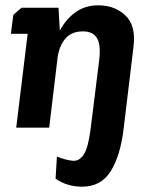

<svg xmlns="http://www.w3.org/2000/svg" viewBox="-20 -480 564 722"><path d="M30 -424 61 -451H200L205 -365Q228 -408 264 -434Q300 -460 350 -460Q411 -460 451.5 -422Q492 -384 482 -304L445 3Q433 105 396.5 163.5Q360 222 289 222Q232 222 189 192L194 109Q228 122 253 124.5Q278 127 295 101Q312 75 321 3L353 -254Q360 -312 344.5 -337Q329 -362 292 -362Q250 -362 227 -336Q204 -310 197 -267L165 0H41L84 -353H21Z"/></svg>

Font: Zilla Slab
Style: Bold Italic
Weight: 700
Italic angle: -6°
Designer: Typotheque.com
Foundry: Typotheque type foundry
Version: Version 1.1; 2017; ttfautohint (v1.6)